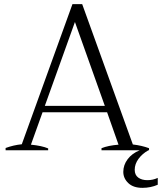

<svg xmlns="http://www.w3.org/2000/svg" viewBox="-20 -724 780 925"><path d="M740 133V166Q706 181 666 181Q622 181 598 158Q574 135 574 104Q574 71 595 43Q616 15 653 0H469V-10Q501 -23 551 -27L496 -183H185L129 -27Q181 -22 212 -9V0H7V-11Q45 -25 85 -29L329 -704H376L620 -28Q663 -23 698 -10V0H695Q666 16 647.5 41Q629 66 629 94Q629 119 646 131.5Q663 144 690 144Q717 144 740 133ZM485 -214 341 -618 196 -214Z"/></svg>

Font: Trirong Light
Style: Regular
Weight: 300
Designer: Katatrad Team
Foundry: CadsonDemak
Version: Version 1.001